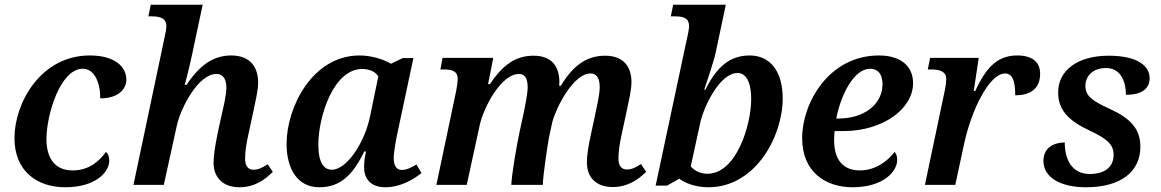

<svg xmlns="http://www.w3.org/2000/svg" viewBox="-20 -780 4897 810"><path d="M254 10C383 10 441 -53 441 -103C441 -119 435 -133 427 -139C399 -101 357 -61 286 -61C214 -61 176 -110 176 -193C176 -298 235 -490 329 -490C378 -490 403 -433 403 -365C479 -365 513 -404 513 -444C513 -498 465 -546 359 -546C151 -546 41 -345 41 -197C41 -58 137 10 254 10Z M990 10C1055 10 1099 -23 1131 -55L1109 -87C1086 -72 1070 -64 1049 -64C1027 -64 1014 -80 1014 -110C1014 -139 1019 -173 1027 -209L1051 -320C1058 -355 1069 -398 1069 -432C1069 -492 1040 -546 955 -546C880 -546 821 -504 767 -422H759C766 -445 780 -501 791 -553L835 -760H616L606 -711H620C660 -711 682 -701 682 -668C682 -661 679 -642 674 -621L543 0H671L726 -250C743 -327 817 -468 893 -468C928 -468 935 -435 935 -410C935 -376 921 -322 915 -295L898 -217C887 -162 881 -123 881 -93C881 -32 920 10 990 10Z M1327 10C1418 10 1469 -44 1517 -141H1524C1518 -112 1516 -94 1516 -74C1516 -19 1551 10 1606 10C1670 10 1726 -24 1758 -50L1737 -86C1715 -73 1695 -63 1675 -63C1654 -63 1641 -79 1641 -113C1641 -139 1652 -198 1657 -220L1724 -535H1679L1629 -511C1600 -529 1548 -546 1497 -546C1299 -546 1189 -329 1189 -173C1189 -69 1234 10 1327 10ZM1380 -64C1347 -64 1323 -92 1323 -171C1323 -286 1386 -489 1508 -489C1536 -489 1563 -479 1576 -458L1541 -288C1518 -178 1443 -64 1380 -64Z M2565 9C2630 9 2674 -24 2706 -55L2684 -88C2662 -73 2645 -65 2624 -65C2602 -65 2589 -81 2589 -111C2589 -139 2594 -174 2602 -210L2626 -322C2633 -357 2644 -400 2644 -434C2644 -492 2616 -545 2533 -545C2454 -545 2397 -503 2346 -418H2339C2339 -423 2340 -429 2340 -435C2339 -496 2311 -545 2231 -545C2157 -545 2102 -508 2047 -425H2039L2061 -536H1847L1838 -487H1852C1888 -487 1911 -480 1911 -446C1911 -437 1908 -417 1905 -399L1821 0H1949L2004 -253C2021 -329 2095 -468 2169 -468C2202 -468 2206 -436 2206 -411C2206 -386 2196 -336 2188 -297L2172 -224C2159 -163 2139 -45 2137 0H2270C2271 -43 2289 -160 2296 -200L2310 -265C2329 -334 2401 -470 2471 -470C2505 -470 2510 -437 2510 -412C2510 -378 2496 -324 2491 -297L2474 -218C2462 -163 2456 -126 2456 -95C2456 -31 2495 9 2565 9Z M2969 10C3166 10 3282 -203 3282 -365C3282 -483 3226 -546 3143 -546C3057 -546 3003 -496 2956 -402H2951C2960 -430 2991 -519 2999 -557L3042 -760H2820L2810 -711H2827C2865 -711 2887 -703 2887 -670C2887 -660 2884 -641 2877 -612L2746 3H2794L2846 -26C2870 -7 2916 10 2969 10ZM2964 -47C2934 -47 2910 -60 2894 -78L2936 -270C2948 -322 3013 -472 3092 -472C3123 -472 3149 -442 3149 -361C3149 -255 3088 -47 2964 -47Z M3577 10C3707 10 3765 -57 3765 -105C3765 -120 3761 -133 3754 -139C3726 -101 3673 -61 3608 -61C3536 -61 3499 -107 3499 -188C3499 -199 3499 -213 3501 -227H3537C3707 -227 3832 -322 3832 -429C3832 -502 3779 -546 3688 -546C3477 -546 3364 -346 3364 -197C3364 -57 3460 10 3577 10ZM3518 -280H3508C3527 -379 3582 -490 3651 -490C3684 -490 3703 -467 3703 -425C3703 -338 3623 -280 3518 -280Z M3966 -399 3882 0H4010L4048 -176C4079 -318 4154 -470 4220 -470C4253 -470 4263 -435 4263 -378C4332 -378 4368 -410 4368 -469C4368 -517 4337 -546 4271 -546C4182 -546 4137 -487 4094 -396H4088L4109 -536H3904L3894 -487H3909C3944 -487 3972 -478 3972 -448C3972 -437 3970 -418 3966 -399Z M4562 10C4710 10 4791 -57 4791 -161C4791 -236 4749 -281 4663 -320C4593 -352 4559 -373 4559 -417C4559 -460 4591 -493 4646 -493C4710 -493 4730 -433 4730 -380C4792 -380 4830 -402 4830 -451C4830 -499 4783 -545 4657 -545C4526 -545 4444 -483 4444 -390C4444 -312 4493 -269 4575 -230C4645 -197 4678 -174 4678 -127C4678 -74 4639 -46 4578 -46C4501 -46 4472 -108 4472 -179C4430 -179 4382 -160 4382 -101C4382 -32 4453 10 4562 10Z"/></svg>

Font: Noto Serif SemiBold
Style: Italic
Weight: 600
Italic angle: -12°
Designer: Monotype Design Team
Foundry: Monotype Imaging Inc.
Version: Version 2.014